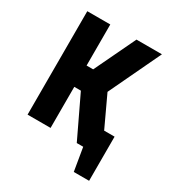

<svg xmlns="http://www.w3.org/2000/svg" viewBox="-146 -575 713 775"><g transform="rotate(30 210.0 -187.5)"><path d="M35.7 -482.1H142.9V-290.7H173.6L265 -482.1H383.6L269.3 -241.4V-240.7L335.7 -98.6H384.3V107.1H312.9L295 0H265L173.6 -191.4H142.9V0H35.7Z"/></g></svg>

Font: Aire Exterior
Style: Regular
Weight: 400
Width: 4
Designer: Jayvee Enaguas (HarvettFox96)
Version: 20190503.02